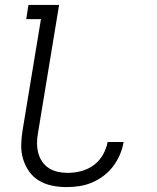

<svg xmlns="http://www.w3.org/2000/svg" viewBox="-20 -755 640 783"><path d="M251 8Q221 8 192 2Q163 -4 139 -18.5Q115 -33 99 -55.5Q83 -78 74.5 -105.5Q66 -133 66.5 -163Q67 -193 72 -223L147 -677H87L96 -735H221L135 -213Q131 -192 131 -171.5Q131 -151 136 -131.5Q141 -112 152 -96Q163 -80 179 -69.5Q195 -59 215 -54.5Q235 -50 256 -50Q283 -50 310.5 -57Q338 -64 361.5 -81Q385 -98 399.5 -123.5Q414 -149 419 -176H484Q480 -150 469 -124.5Q458 -99 441.5 -77Q425 -55 402.5 -38Q380 -21 355 -10.5Q330 0 303.5 4Q277 8 251 8Z"/></svg>

Font: Iosevka Light Extended Oblique
Style: Regular
Weight: 300
Width: 7
Italic angle: -9°
Monospace: yes
Designer: Belleve Invis
Foundry: Belleve Invis
Version: Version 32.5.0; ttfautohint (v1.8.4)